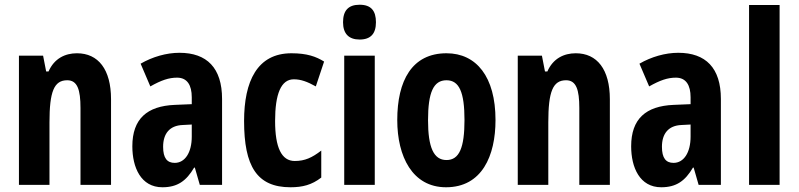

<svg xmlns="http://www.w3.org/2000/svg" viewBox="-20 -781 3374 811"><path d="M305 -556C255 -556 209 -534 185 -479H175L162 -546H60V0H189V-264C189 -394 208 -442 264 -442C307 -442 320 -402 320 -325V0H449V-362C449 -488 395 -556 305 -556Z M738 -558C683 -558 624 -541 574 -512L615 -416C661 -442 693 -453 728 -453C771 -453 790 -421 790 -370V-341L718 -338C601 -333 539 -279 539 -163C539 -74 575 10 666 10C730 10 767 -17 800 -73H803L824 0H918V-363C918 -494 854 -558 738 -558ZM752 -253 790 -255V-204C790 -136 761 -93 718 -93C686 -93 669 -113 669 -161C669 -216 696 -251 752 -253Z M1207 10C1258 10 1297 0 1337 -31V-145C1298 -115 1268 -101 1225 -101C1169 -101 1142 -158 1142 -270C1142 -384 1167 -446 1221 -446C1251 -446 1278 -436 1314 -416L1349 -521C1315 -542 1277 -556 1211 -556C1066 -556 1011 -437 1011 -270C1011 -79 1065 10 1207 10Z M1499 -761C1451 -761 1429 -736 1429 -687C1429 -639 1453 -614 1499 -614C1546 -614 1568 -639 1568 -687C1568 -735 1548 -761 1499 -761ZM1563 -546H1434V0H1563Z M2073 -274C2073 -457 1992 -556 1866 -556C1720 -556 1658 -440 1658 -274C1658 -120 1722 10 1864 10C2016 10 2073 -123 2073 -274ZM1788 -273C1788 -391 1811 -442 1866 -442C1920 -442 1942 -391 1942 -274C1942 -157 1920 -105 1866 -105C1812 -105 1788 -158 1788 -273Z M2412 -556C2362 -556 2316 -534 2292 -479H2282L2269 -546H2167V0H2296V-264C2296 -394 2315 -442 2371 -442C2414 -442 2427 -402 2427 -325V0H2556V-362C2556 -488 2502 -556 2412 -556Z M2845 -558C2790 -558 2731 -541 2681 -512L2722 -416C2768 -442 2800 -453 2835 -453C2878 -453 2897 -421 2897 -370V-341L2825 -338C2708 -333 2646 -279 2646 -163C2646 -74 2682 10 2773 10C2837 10 2874 -17 2907 -73H2910L2931 0H3025V-363C3025 -494 2961 -558 2845 -558ZM2859 -253 2897 -255V-204C2897 -136 2868 -93 2825 -93C2793 -93 2776 -113 2776 -161C2776 -216 2803 -251 2859 -253Z M3273 0V-760H3144V0Z"/></svg>

Font: Noto Sans Gurmukhi UI ExtraCondensed
Style: Bold
Weight: 700
Width: 2
Designer: Jelle Bosma - Monotype Design Team
Foundry: Monotype Imaging Inc.
Version: Version 2.004